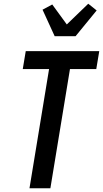

<svg xmlns="http://www.w3.org/2000/svg" viewBox="-20 -1009 552 1029"><path d="M138 0 243 -639H102L118 -735H512L496 -639H355L250 0ZM273 -815 208 -957 260 -985 338 -878 453 -989 498 -953 385 -815Z"/></svg>

Font: Iosevka SS18
Style: Bold Italic
Weight: 700
Italic angle: -9°
Monospace: yes
Designer: Belleve Invis
Foundry: Belleve Invis
Version: Version 25.1.1; ttfautohint (v1.8.4)